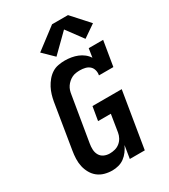

<svg xmlns="http://www.w3.org/2000/svg" viewBox="-234 -1092 1069 1211"><g transform="rotate(-30 300.0 -486.5)"><path d="M218 8Q189 8 162 0.5Q135 -7 114 -23.5Q93 -40 79.5 -64Q66 -88 60 -114.5Q54 -141 55 -170Q56 -199 61 -228L114 -553Q118 -576 125 -599.5Q132 -623 143.5 -645Q155 -667 171.5 -687Q188 -707 209 -720.5Q230 -734 254.5 -738.5Q279 -743 302 -743Q326 -743 349.5 -739Q373 -735 394 -726.5Q415 -718 433 -704Q451 -690 463 -671L473 -735H578L548 -554H443Q447 -573 442 -591.5Q437 -610 424 -621.5Q411 -633 392.5 -637.5Q374 -642 355 -642Q341 -642 326 -640Q311 -638 297.5 -631.5Q284 -625 272 -614.5Q260 -604 251.5 -591.5Q243 -579 238.5 -565Q234 -551 232 -536L178 -212Q174 -190 175 -168Q176 -146 186.5 -128Q197 -110 216 -101.5Q235 -93 257 -93Q276 -93 295 -98Q314 -103 329.5 -115.5Q345 -128 354.5 -145.5Q364 -163 367 -182L387 -307H294L311 -407H524L457 0H348L363 -93Q353 -71 338.5 -51.5Q324 -32 305 -18Q286 -4 263 2Q240 8 218 8ZM270 -790 194 -864 348 -981H464L575 -858L485 -796L397 -915Z"/></g></svg>

Font: Iosevka Slab Extended Oblique
Style: Bold
Weight: 700
Width: 7
Italic angle: -9°
Monospace: yes
Designer: Belleve Invis
Foundry: Belleve Invis
Version: Version 11.1.1; ttfautohint (v1.8.3)